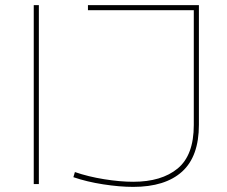

<svg xmlns="http://www.w3.org/2000/svg" viewBox="-20 -720 887 751"><path d="M112 0V-700H132V0ZM267 -27 273 -47Q325 -29 387.5 -19Q450 -9 501 -9Q612 -9 675 -61Q738 -113 738 -231V-680H324V-700H758V-232Q758 -108 692 -48.5Q626 11 501 11Q448 11 383.5 1Q319 -9 267 -27Z"/></svg>

Font: Georama Extended Thin
Style: Regular
Weight: 100
Width: 7
Designer: Jean-Baptiste Levee
Foundry: Production Type
Version: Version 1.000